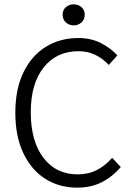

<svg xmlns="http://www.w3.org/2000/svg" viewBox="-20 -842 602 874"><path d="M331.5 12.2Q249.5 12.2 186 -28.1Q122.6 -68.4 86.2 -144.8Q49.8 -221.2 49.8 -329.1Q49.8 -436.5 86.7 -512.5Q123.5 -588.4 188.2 -628.7Q252.9 -668.9 336.9 -668.9Q395 -668.9 440.4 -645.3Q485.8 -621.6 514.2 -589.8L475.1 -546.4Q448.7 -575.2 414.3 -592Q379.9 -608.9 337.4 -608.9Q237.8 -608.9 179 -535.4Q120.1 -461.9 120.1 -331.1Q120.1 -199.2 177.5 -123.8Q234.9 -48.3 333.5 -48.3Q381.8 -48.3 419.7 -67.4Q457.5 -86.4 490.7 -123.5L529.8 -81.5Q491.7 -37.1 443.1 -12.5Q394.5 12.2 331.5 12.2ZM315.4 -726.6Q294.4 -726.6 279.8 -740Q265.1 -753.4 265.1 -775.4Q265.1 -796.4 279.8 -809.3Q294.4 -822.3 315.4 -822.3Q336.4 -822.3 351.1 -809.3Q365.7 -796.4 365.7 -775.4Q365.7 -753.4 351.1 -740Q336.4 -726.6 315.4 -726.6Z"/></svg>

Font: Varta Light Light
Style: Regular
Weight: 300
Version: Version 1.004